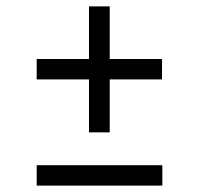

<svg xmlns="http://www.w3.org/2000/svg" viewBox="-20 -582 624 602"><path d="M259 -167V-333H95V-397H259V-562H324V-397H488V-333H324V-167ZM95 0V-64H489V0Z"/></svg>

Font: Fauna One
Style: Regular
Weight: 400
Designer: Eduardo Rodriguez Tunni
Foundry: Eduardo Rodriguez Tunni
Version: Version 2.001; ttfautohint (v1.8.4.7-5d5b);gftools[0.9.23]